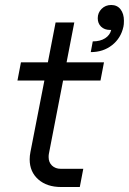

<svg xmlns="http://www.w3.org/2000/svg" viewBox="-20 -750 517 770"><path d="M99 -111Q99 -125 102 -140L158 -427H50L64 -500H172L203 -660H278L247 -500H397L383 -427H233L176 -133Q175 -128 175 -120Q175 -99 188.5 -86Q202 -73 224 -73H314L300 0H225Q168 0 133.5 -30.5Q99 -61 99 -111ZM426 -630H421Q399 -630 385.5 -643Q372 -656 372 -677Q372 -699 387.5 -714.5Q403 -730 426 -730Q450 -730 463.5 -712.5Q477 -695 477 -667Q477 -651 475 -643Q465 -597 429.5 -569Q394 -541 344 -541L352 -584Q382 -584 401.5 -596.5Q421 -609 426 -630Z"/></svg>

Font: MedMera Sans
Style: Italic
Weight: 400
Italic angle: -11°
Designer: Kasper Nordkvist
Foundry: UNCUT.wtf
Version: Version 1.300